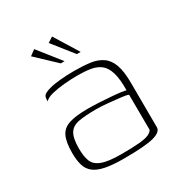

<svg xmlns="http://www.w3.org/2000/svg" viewBox="-142 -675 742 786"><g transform="rotate(-30 229.5 -282.0)"><path d="M219 8Q166 8 132 1Q98 -6 79.5 -21Q61 -36 54 -60Q47 -84 47 -118Q47 -169 60 -196Q73 -223 105 -233Q137 -243 192 -243Q217 -243 245 -241.5Q273 -240 299 -238Q325 -236 343.5 -233.5Q362 -231 368 -229Q369 -282 359.5 -313Q350 -344 331.5 -358.5Q313 -373 286 -377.5Q259 -382 226 -382Q193 -382 160.5 -379Q128 -376 102 -369.5Q76 -363 66 -351V-360Q66 -378 79.5 -384.5Q93 -391 106 -394Q123 -399 155.5 -402Q188 -405 221 -405Q264 -405 297 -400.5Q330 -396 353 -380Q376 -364 387.5 -332Q399 -300 399 -245L400 -35Q399 -13 359.5 -2.5Q320 8 219 8ZM219 -13Q274 -13 305.5 -16Q337 -19 351 -26Q365 -33 369 -42L368 -208Q360 -212 333.5 -215Q307 -218 276.5 -221Q246 -224 223 -224Q171 -224 139.5 -218.5Q108 -213 94 -191Q80 -169 80 -120Q80 -83 89 -59.5Q98 -36 128 -24.5Q158 -13 219 -13ZM190 -459 99 -545 125 -564 208 -459ZM266 -459 189 -556 214 -572 284 -459Z"/></g></svg>

Font: Genos Thin ExtraLight
Style: Regular
Weight: 250
Version: Version 1.010